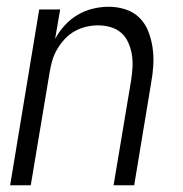

<svg xmlns="http://www.w3.org/2000/svg" viewBox="-20 -548 540 568"><path d="M10 0 96 -520H158L143 -433Q155 -455 172 -473.5Q189 -492 210.5 -504.5Q232 -517 255.5 -522.5Q279 -528 302 -528Q328 -528 352 -520Q376 -512 393 -495Q410 -478 419 -454.5Q428 -431 431.5 -406Q435 -381 433.5 -355Q432 -329 427 -302L377 0H316L368 -311Q371 -331 372 -350Q373 -369 370 -387Q367 -405 359.5 -422Q352 -439 339 -450.5Q326 -462 308 -467.5Q290 -473 270 -473Q253 -473 235.5 -469Q218 -465 201.5 -456Q185 -447 172 -433Q159 -419 149.5 -403Q140 -387 135 -370Q130 -353 127 -335L71 0Z"/></svg>

Font: Iosevka SS04 Light
Style: Italic
Weight: 300
Italic angle: -9°
Monospace: yes
Designer: Belleve Invis
Foundry: Belleve Invis
Version: Version 19.0.0; ttfautohint (v1.8.4)